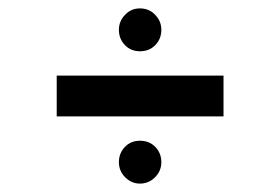

<svg xmlns="http://www.w3.org/2000/svg" viewBox="-20 -526 666 457"><path d="M313 -506Q292 -506 278 -491Q263 -476 263 -455Q263 -433 278 -418Q292 -404 313 -404Q335 -404 349 -418Q364 -433 364 -455Q364 -476 349 -491Q335 -506 313 -506ZM115 -346V-249H512V-346ZM313 -191Q292 -191 278 -177Q263 -162 263 -140Q263 -119 278 -104Q293 -89 313 -89Q334 -89 349 -104Q364 -119 364 -140Q364 -162 349 -177Q335 -191 313 -191Z"/></svg>

Font: Unageo
Style: Medium
Weight: 500
Designer: Richard Sepsi
Foundry: Richard Sepsi
Version: Version 2.000